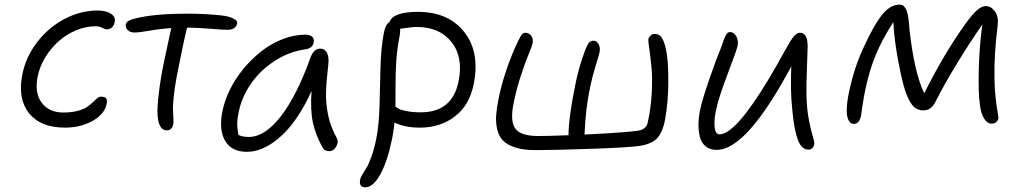

<svg xmlns="http://www.w3.org/2000/svg" viewBox="-20 -594 4382 826"><path d="M259.8 -44.9Q154.3 -44.9 104.7 -107.2Q55.2 -169.4 76.2 -273.9Q91.3 -349.6 139.9 -412.8Q188.5 -476.1 257.6 -512.5Q326.7 -548.8 399.9 -548.8Q436.5 -548.8 457.8 -534.7Q479 -520.5 473.1 -498Q470.2 -484.4 461.7 -476.1Q453.1 -467.8 440.9 -467.8Q431.6 -467.8 419.4 -474.4Q407.2 -481 392.1 -481Q348.1 -481 305.7 -462.9Q263.2 -444.8 230.2 -414.8Q197.3 -384.8 173.8 -345.7Q150.4 -306.6 142.1 -265.1Q127.9 -194.3 159.4 -152.1Q190.9 -109.9 252.9 -109.9Q287.1 -109.9 313.7 -116.9Q340.3 -124 354.7 -134Q369.1 -144 379.4 -154.1Q389.6 -164.1 397.9 -171.1Q406.2 -178.2 414.1 -178.2Q430.7 -178.2 436.3 -171.4Q441.9 -164.6 439 -147.9Q430.2 -103 378.4 -74Q326.7 -44.9 259.8 -44.9Z M697.8 -33.2Q661.1 -33.2 657.7 -103Q655.8 -131.8 663.6 -196Q671.4 -260.3 684.6 -323.2Q690.9 -355.5 702.1 -405.5Q713.4 -455.6 716.8 -473.1Q673.8 -470.7 626 -462.4Q578.1 -454.1 559.6 -454.1Q539.6 -454.1 529.1 -464.8Q518.6 -475.6 521.5 -490.2Q524.4 -505.9 560.5 -514.2Q641.1 -535.2 787.6 -535.2Q861.8 -535.2 930.7 -527.8Q963.9 -524.4 983.4 -514.6Q1002.9 -504.9 1000.5 -493.2Q993.7 -465.8 958.5 -465.8Q938.5 -465.8 881.6 -470.5Q824.7 -475.1 790.5 -475.1H784.7Q769 -411.6 740.7 -267.1Q731 -216.3 727.1 -175.8Q723.1 -135.3 724.4 -117.7Q725.6 -100.1 726.1 -82.5Q726.6 -64.9 725.6 -60.1Q719.7 -33.2 697.8 -33.2Z M1041.5 59.1Q976.6 59.1 948.7 12.2Q920.9 -34.7 936.5 -113.8Q945.8 -160.6 969.2 -208.5Q992.7 -256.3 1027.6 -298.3Q1062.5 -340.3 1104.2 -373.3Q1146 -406.2 1195.6 -425.5Q1245.1 -444.8 1294.4 -444.8Q1313 -444.8 1322.8 -436Q1332.5 -427.2 1329.6 -411.1Q1324.7 -386.2 1293.5 -381.8Q1223.6 -372.1 1161.6 -331.8Q1099.6 -291.5 1059.8 -234.1Q1020 -176.8 1007.3 -113.8Q1001 -85 1000.5 -64.9Q1000 -44.9 1005.4 -14.2Q1020.5 -4.9 1050.8 -4.9Q1119.1 -4.9 1188 -93.3Q1256.8 -181.6 1316.4 -348.1Q1330.6 -384.8 1357.4 -384.8Q1377 -384.8 1386.5 -366.7Q1396 -348.6 1392.6 -318.8Q1383.8 -242.7 1382.6 -195.8Q1381.3 -148.9 1391.6 -98.9Q1401.9 -48.8 1427.7 -2Q1438 15.1 1426.8 35.6Q1415.5 56.2 1397.5 56.2Q1384.3 56.2 1377.2 51.3Q1370.1 46.4 1364.7 35.2Q1337.9 -14.2 1326.2 -66.4Q1314.5 -118.7 1320.3 -203.1Q1295.9 -147.9 1267.1 -103.3Q1238.3 -58.6 1210 -28.8Q1181.6 1 1151.9 21.2Q1122.1 41.5 1094.7 50.3Q1067.4 59.1 1041.5 59.1Z M1551.3 211.9Q1523.4 211.9 1529.3 179.2Q1531.2 168.9 1539.6 155.3Q1547.9 141.6 1557.1 127Q1566.4 112.3 1578.4 78.9Q1590.3 45.4 1599.1 1Q1610.8 -58.6 1612.8 -139.6Q1614.7 -220.7 1616.9 -304.9Q1619.1 -389.2 1631.8 -455.1Q1638.7 -489.3 1656.2 -500Q1671.9 -543 1777.8 -543Q1908.7 -543 1977.1 -456.5Q2045.4 -370.1 2018.1 -232.9Q2000 -141.6 1937.3 -93.3Q1874.5 -44.9 1786.1 -44.9Q1722.2 -44.9 1677.2 -66.9Q1674.8 -42 1668 -2.9Q1647.5 100.1 1616.2 156Q1585 211.9 1551.3 211.9ZM1698.2 -433.1Q1688.5 -383.3 1685.1 -335.7Q1681.6 -288.1 1681.6 -221.9Q1681.6 -155.8 1681.2 -134.8Q1693.4 -127.4 1699.7 -124Q1706.1 -120.6 1731 -115.7Q1755.9 -110.8 1790 -110.8Q1927.2 -110.8 1953.1 -246.1Q1973.6 -348.6 1922.4 -413.3Q1871.1 -478 1772 -478Q1754.4 -478 1701.2 -470.2Q1702.6 -454.1 1698.2 -433.1Z M2282.7 51.8Q2231.4 51.8 2196.8 40.5Q2162.1 29.3 2144 10.7Q2126 -7.8 2119.1 -37.4Q2112.3 -66.9 2114.5 -97.7Q2116.7 -128.4 2125 -169.9Q2145.5 -271 2192.9 -382.8Q2210.4 -422.4 2219.7 -437.7Q2229 -453.1 2238.8 -453.1Q2255.9 -453.1 2265.6 -439.7Q2275.4 -426.3 2271 -405.8Q2269 -396.5 2254.4 -361.3Q2239.7 -326.2 2220.7 -268.3Q2201.7 -210.4 2189 -147Q2173.8 -70.8 2197.8 -39.8Q2221.7 -8.8 2295.9 -8.8Q2332.5 -8.8 2425.8 -12.2Q2425.8 -85.4 2454.1 -225.1Q2465.3 -280.8 2480 -327.6Q2494.6 -374.5 2504.9 -395Q2514.6 -418.9 2532.7 -418.9Q2547.4 -418.9 2555.4 -403.6Q2563.5 -388.2 2559.1 -368.2Q2557.6 -360.4 2542.5 -311Q2527.3 -261.7 2519 -220.2Q2499.5 -130.4 2494.6 -15.1Q2681.6 -24.4 2727.1 -32.2Q2759.8 -38.1 2766.1 -64.9Q2780.3 -127 2783.7 -192.4Q2787.1 -257.8 2783.2 -299.1Q2779.3 -340.3 2774.2 -377.7Q2769 -415 2769 -420.9Q2769 -431.6 2777.6 -439.9Q2786.1 -448.2 2795.9 -448.2Q2816.9 -448.2 2827.4 -431.4Q2837.9 -414.6 2844.7 -382.8Q2855 -339.4 2855.2 -248.3Q2855.5 -157.2 2840.8 -77.1Q2829.6 -21.5 2804.9 2.7Q2780.3 26.9 2728 34.2Q2684.1 40.5 2526.4 46.1Q2368.7 51.8 2282.7 51.8Z M3063.5 50.8Q3033.7 50.8 3015.1 35.2Q2996.6 19.5 2990.5 -6.6Q2984.4 -32.7 2984.9 -60.8Q2985.4 -88.9 2991.7 -120.1Q3000 -161.6 3030.3 -249.8Q3060.5 -337.9 3079.6 -382.8Q3082.5 -390.1 3086.2 -401.1Q3089.8 -412.1 3092 -417.7Q3094.2 -423.3 3097.2 -430.7Q3100.1 -438 3102.3 -441.9Q3104.5 -445.8 3107.4 -449.5Q3110.4 -453.1 3113.5 -454.6Q3116.7 -456.1 3120.6 -456.1Q3136.2 -456.1 3147 -438.5Q3157.7 -420.9 3153.3 -397Q3150.4 -381.3 3111.6 -279.1Q3072.8 -176.8 3063.5 -132.8Q3051.8 -87.9 3054 -52Q3056.2 -16.1 3075.7 -16.1Q3144 -16.1 3287.6 -254.9Q3305.7 -284.7 3325.4 -319.8Q3345.2 -355 3356.7 -376Q3368.2 -397 3380.1 -416.5Q3392.1 -436 3401.9 -444.6Q3411.6 -453.1 3421.4 -453.1Q3454.6 -453.1 3454.6 -395Q3454.6 -378.9 3451.4 -298.3Q3448.2 -217.8 3449.7 -174.8Q3451.7 -120.6 3460.2 -76.7Q3468.8 -32.7 3476.1 -9.3Q3483.4 14.2 3483.4 21Q3483.4 33.2 3476.3 41.5Q3469.2 49.8 3458.5 49.8Q3428.2 49.8 3412.4 7.3Q3396.5 -35.2 3388.7 -119.1Q3379.4 -204.6 3384.3 -308.1Q3340.3 -227.1 3304.7 -170.9Q3164.6 50.8 3063.5 50.8Z M3653.3 -61Q3633.8 -61 3626 -89.1Q3618.2 -117.2 3628.4 -176.8Q3649.9 -291 3692.4 -383.8Q3740.2 -488.3 3775.4 -531.2Q3810.5 -574.2 3850.1 -574.2Q3856.4 -574.2 3861.6 -572Q3866.7 -569.8 3870.6 -564.9Q3874.5 -560.1 3877.4 -554.9Q3880.4 -549.8 3882.6 -541.5Q3884.8 -533.2 3886.2 -526.9Q3887.7 -520.5 3888.7 -510.3Q3889.6 -500 3890.4 -493.9Q3891.1 -487.8 3891.8 -477.5Q3892.6 -467.3 3893.1 -462.9Q3914.1 -278.8 3956.1 -192.9Q4044.4 -368.7 4135.3 -494.1Q4165.5 -535.6 4185.1 -551.8Q4204.6 -567.9 4221.2 -567.9Q4240.2 -567.9 4254.4 -551.8Q4265.1 -541 4270 -525.1Q4274.9 -509.3 4271.5 -480Q4256.3 -359.9 4258.3 -255.9Q4258.8 -211.4 4263.4 -171.4Q4268.1 -131.3 4272 -110.6Q4275.9 -89.8 4275.4 -85.9Q4272.9 -75.2 4265.6 -68.6Q4258.3 -62 4247.1 -62Q4226.6 -62 4212.9 -85.2Q4199.2 -108.4 4195.3 -146Q4188.5 -191.9 4190.7 -292.5Q4192.9 -393.1 4206.1 -488.8Q4152.8 -412.1 4096.9 -320.6Q4041 -229 4004.4 -155.8Q3985.8 -119.1 3953.1 -119.1Q3922.9 -119.1 3904.8 -141.8Q3886.7 -164.6 3873 -208Q3859.9 -248 3843.5 -335.4Q3827.1 -422.9 3823.2 -499Q3774.9 -423.8 3747.6 -357.9Q3720.2 -292 3703.1 -210Q3696.3 -178.7 3690.4 -138.9Q3684.6 -99.1 3684.1 -95.2Q3676.3 -61 3653.3 -61Z"/></svg>

Font: Shantell Sans Bouncy
Style: Italic
Weight: 300
Italic angle: -11.31°
Designer: Stephen Nixon, Anya Danilova, Shantell Martin
Foundry: Arrow Type
Version: Version 1.006;[9816181b4]